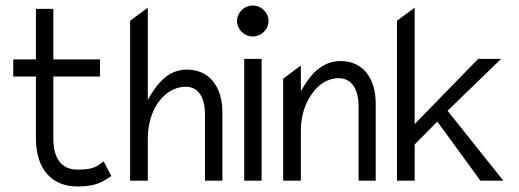

<svg xmlns="http://www.w3.org/2000/svg" viewBox="-20 -664 1879 695"><path d="M28 -387H110V-159C112 -49 169 11 261 11C326 11 351 -5 383 -27L355 -80C330 -61 318 -50 261 -50C201 -50 173 -92 173 -164V-387H342V-449H173V-632H110V-449H28Z M451 -10H515V-161C515 -218 531 -264 555 -296C576 -325 610 -350 652 -350C702 -350 722 -306 722 -250V-10H785V-258C785 -351 737 -412 657 -412C592 -412 553 -367 523 -316L515 -303V-636L451 -589Z M838 -588C838 -557 864 -532 895 -532C926 -532 952 -557 952 -588C952 -619 926 -644 895 -644C864 -644 838 -619 838 -588ZM864 -10H927V-451H864Z M1005 -10H1069V-192C1069 -249 1087 -295 1111 -327C1132 -356 1164 -381 1206 -381C1255 -381 1278 -337 1278 -281V-10H1340V-289C1340 -382 1293 -443 1213 -443C1148 -443 1107 -398 1077 -347L1069 -334V-427L1005 -379Z M1417 -10H1481V-141L1563 -224L1719 -10H1802L1600 -263L1794 -451H1711L1481 -215V-636L1417 -589Z"/></svg>

Font: Charger Sport
Style: LitNrw
Weight: 300
Designer: Jasper
Foundry: Cannot Into Space Fonts
Version: Version 1.1